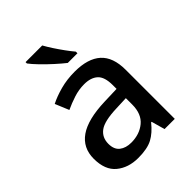

<svg xmlns="http://www.w3.org/2000/svg" viewBox="-219 -883 1010 1010"><g transform="rotate(-45 286.0 -378.0)"><path d="M297 -548Q395 -548 444.5 -503.5Q494 -459 494 -365V0H418L397 -75H393Q358 -31 319.5 -10.5Q281 10 213 10Q140 10 92 -29.5Q44 -69 44 -153Q44 -234 106.5 -277.5Q169 -321 298 -325L389 -328V-356Q389 -417 362 -441.5Q335 -466 286 -466Q246 -466 207.5 -453.5Q169 -441 135 -425L103 -502Q140 -521 190 -534.5Q240 -548 297 -548ZM316 -256Q224 -253 189 -227Q154 -201 154 -154Q154 -112 179 -92.5Q204 -73 244 -73Q306 -73 347.5 -107.5Q389 -142 389 -212V-259ZM274 -766Q286 -744 304 -716.5Q322 -689 341 -663Q360 -637 376 -618V-606H304Q281 -624 250 -652Q219 -680 191.5 -708.5Q164 -737 150 -756V-766Z"/></g></svg>

Font: Noto Sans Khmer UI Medium
Style: Regular
Weight: 500
Designer: Danh Hong and the Monotype Design Team
Foundry: Monotype Imaging Inc.
Version: Version 2.002; ttfautohint (v1.8.4.7-5d5b)